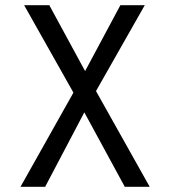

<svg xmlns="http://www.w3.org/2000/svg" viewBox="-20 -720 656 740"><path d="M461 0 305 -287 154 0H59L263 -363L73 -700H170L308 -446L444 -700H538L350 -369L557 0Z"/></svg>

Font: Overpass Mono
Style: Regular
Weight: 400
Monospace: yes
Designer: Delve Withrington, Dave Bailey
Foundry: Delve Fonts
Version: Version 1.000;DELV;Overpass